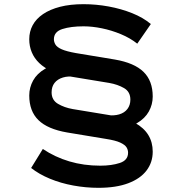

<svg xmlns="http://www.w3.org/2000/svg" viewBox="-20 -731 886 919"><path d="M537 -115 489 -180Q525 -176 550.5 -183.5Q576 -191 590 -209.5Q604 -228 604 -254Q604 -292 573.5 -309.5Q543 -327 503 -334L315 -365Q265 -373 228.5 -389.5Q192 -406 168 -429Q144 -452 132 -481Q120 -510 120 -543Q120 -580 136.5 -610.5Q153 -641 186 -663.5Q219 -686 267.5 -698.5Q316 -711 380 -711Q440 -711 500 -700Q560 -689 612.5 -668Q665 -647 702 -616L637 -522Q603 -549 558.5 -567.5Q514 -586 467.5 -595.5Q421 -605 380 -605Q319 -605 278.5 -592Q238 -579 238 -543Q238 -530 245.5 -517.5Q253 -505 275.5 -495Q298 -485 343 -477L530 -446Q623 -430 667 -387Q711 -344 711 -269Q711 -231 692.5 -197.5Q674 -164 635.5 -141.5Q597 -119 537 -115ZM451 168Q391 168 331 157Q271 146 219 124.5Q167 103 129 73L185 -18Q243 21 312 41.5Q381 62 460 62Q514 62 553.5 49Q593 36 593 0Q593 -14 585.5 -26Q578 -38 555.5 -48.5Q533 -59 488 -66L301 -97Q208 -113 164 -156Q120 -199 120 -274Q120 -312 138.5 -345.5Q157 -379 195.5 -401.5Q234 -424 294 -428L342 -363Q307 -368 281 -360Q255 -352 241 -334Q227 -316 227 -289Q227 -252 257.5 -234Q288 -216 328 -209L516 -178Q583 -167 626 -143Q669 -119 690 -84.5Q711 -50 711 -5Q711 46 681.5 85Q652 124 594 146Q536 168 451 168Z"/></svg>

Font: Lexend Zetta
Style: Regular
Weight: 400
Designer: Bonnie Shaver-Troup, Thomas Jockin
Foundry: Lexend
Version: Version 1.007